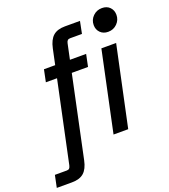

<svg xmlns="http://www.w3.org/2000/svg" viewBox="-266 -880 1047 1189"><g transform="rotate(-20 258.0 -285.5)"><path d="M-98.6 190.4 -82 110.4H-3.4Q7.8 110.4 13.4 104.7Q19 99.1 22 85.9L173.8 -629.9Q185.1 -683.6 212.6 -708Q240.2 -732.4 291 -732.4H390.1L374 -652.3H295.9Q285.2 -652.3 279.1 -646.5Q272.9 -640.6 270.5 -627.9L119.1 87.9Q107.9 141.6 80.3 166Q52.7 190.4 1.5 190.4ZM61.5 -447.3 78.1 -527.3H356L339.4 -447.3ZM553.7 -527.3 441.4 0H344.7L456.5 -527.3ZM532.2 -608.9Q500 -608.9 480.5 -628.7Q460.9 -648.4 460.9 -678.7Q460.9 -712.9 485.1 -736.8Q509.3 -760.7 544.4 -760.7Q576.7 -760.7 595.9 -741Q615.2 -721.2 615.2 -690.9Q615.2 -657.2 591.3 -633.1Q567.4 -608.9 532.2 -608.9Z"/></g></svg>

Font: Schibsted Grotesk Medium
Style: Italic
Weight: 500
Italic angle: -12°
Designer: Bakken & Baeck AS, Henrik Kongsvoll
Foundry: Schibsted ASA
Version: Version 1.100;gftools[0.9.25]